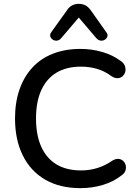

<svg xmlns="http://www.w3.org/2000/svg" viewBox="-20 -968 716 997"><path d="M398 9Q291 9 215 -35Q139 -79 98.5 -160.5Q58 -242 58 -353Q58 -436 81 -502.5Q104 -569 147.5 -616.5Q191 -664 254.5 -689Q318 -714 398 -714Q457 -714 511.5 -698Q566 -682 606 -652Q623 -641 628.5 -625.5Q634 -610 630.5 -596Q627 -582 617 -572.5Q607 -563 591.5 -562Q576 -561 558 -573Q525 -598 485 -610Q445 -622 401 -622Q325 -622 273 -590.5Q221 -559 194 -499Q167 -439 167 -353Q167 -267 194 -206.5Q221 -146 273 -114.5Q325 -83 401 -83Q445 -83 485.5 -95.5Q526 -108 562 -133Q580 -144 594.5 -143Q609 -142 619 -133Q629 -124 632.5 -110.5Q636 -97 631.5 -82.5Q627 -68 612 -58Q571 -25 515 -8Q459 9 398 9ZM298 -770Q288 -758 275.5 -757Q263 -756 253.5 -762.5Q244 -769 241 -779.5Q238 -790 247 -802L328 -915Q340 -933 355.5 -940.5Q371 -948 389 -948Q408 -948 423 -940.5Q438 -933 451 -915L531 -802Q541 -790 538 -779.5Q535 -769 525.5 -762.5Q516 -756 503.5 -757Q491 -758 480 -770L389 -877Z"/></svg>

Font: Nunito ExtraLight SemiBold
Style: Regular
Weight: 600
Version: Version 3.602